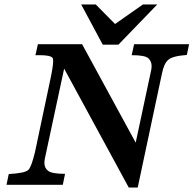

<svg xmlns="http://www.w3.org/2000/svg" viewBox="-20 -824 863 856"><path d="M617 -804H681L508 -625H438L342 -804H407L493 -717ZM266 -518 180 -117Q178 -106 178 -97Q178 -75 195 -62Q212 -49 270 -49L260 0H9L19 -48Q54 -50 76.5 -54.5Q99 -59 107 -67Q114 -75 121 -94Q128 -113 136 -146L203 -463Q217 -527 217 -552Q217 -561 215 -565Q207 -578 157 -578H138L149 -627H346L585 -188L652 -502Q656 -517 656 -529Q656 -551 641 -564.5Q626 -578 567 -578L578 -627H823L813 -579Q747 -574 730 -557Q711 -541 702 -496L594 12H554Z"/></svg>

Font: New Athena Unicode
Style: Bold Italic
Weight: 700
Designer: J. Rusten 1997; rev. by R. Hancock 2001, 2002, rev. by D. Mastronarde 2002-2021
Foundry: Society for Classical Studies (formerly American Philological Association)
Version: Version 5.008